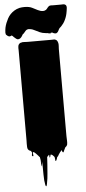

<svg xmlns="http://www.w3.org/2000/svg" viewBox="-91 -962 550 1234"><g transform="rotate(-5 183.5 -345.0)"><path d="M313 -75Q313 -62 314 -48.5Q315 -35 313 -22Q313 -21 312.5 -20.5Q312 -20 312 -18Q309 -10 299 -3Q296 2 294 7.5Q292 13 289 18Q289 19 287 23.5Q285 28 282 27Q278 25 277 19Q276 13 275 12L272 15Q270 17 267.5 20Q265 23 263 25L254 38Q252 42 249 47Q246 52 242 54Q241 57 240.5 60Q240 63 238 67Q237 69 236 72Q235 75 233 77Q233 78 231.5 78.5Q230 79 229 78Q228 73 227.5 67Q227 61 226 55Q225 53 224.5 51Q224 49 222 48Q220 46 218 44Q216 42 214 40Q211 37 209 36Q204 36 201 35L198 47Q197 48 196 51Q195 54 194 53Q192 49 192.5 44Q193 39 191 35Q190 35 190 35.5Q190 36 189 36Q189 37 185 41Q185 41 184.5 41Q184 41 184 42Q184 42 183.5 43Q183 44 178 47Q177 59 176.5 71Q176 83 175 95Q173 117 170.5 152.5Q168 188 163 211Q162 216 161.5 220.5Q161 225 159 230Q156 236 155 235Q152 233 151.5 229.5Q151 226 150 224Q149 216 148 209.5Q147 203 146 196Q145 181 144.5 158Q144 135 144 112Q144 89 142 74Q142 69 141.5 78.5Q141 88 140.5 97.5Q140 107 138 103Q134 86 135 77Q136 68 131 45Q129 43 126.5 40.5Q124 38 122 35L108 20Q106 18 103.5 16Q101 14 99 12Q95 9 92 9Q89 9 89 9Q88 16 90 26.5Q92 37 86 35Q79 33 82 23Q85 13 82 7Q79 0 79 2Q79 4 80 8Q81 12 81 11.5Q81 11 77 0Q76 -1 74.5 -1Q73 -1 71 -2Q55 -9 55 -28Q54 -38 54.5 -48.5Q55 -59 55 -68V-653Q55 -658 54.5 -663.5Q54 -669 55 -674Q55 -678 57 -684Q59 -688 60 -689Q62 -692 64.5 -694Q67 -696 69 -697Q71 -698 73 -698.5Q75 -699 77 -699Q81 -701 85 -701Q89 -701 93 -701Q99 -701 106 -700.5Q113 -700 118 -700H274Q279 -700 284.5 -700.5Q290 -701 295 -699Q296 -698 297 -698Q298 -698 299 -697Q305 -695 309 -687Q311 -684 313 -676Q315 -666 314 -655.5Q313 -645 313 -637ZM387 -896Q385 -876 381 -858Q375 -831 361 -807Q356 -798 347 -788Q346 -787 344.5 -785Q343 -783 341 -781L336 -776Q336 -776 335.5 -776Q335 -776 335 -775Q333 -774 330 -771Q324 -763 320 -753.5Q316 -744 306 -739Q298 -737 287 -742Q284 -744 281 -745.5Q278 -747 275 -746Q262 -733 266 -737.5Q270 -742 274 -747Q274 -747 273.5 -747Q273 -747 272 -746Q271 -745 270 -744.5Q269 -744 267 -742Q258 -741 251 -745H246Q241 -745 238 -746Q216 -748 201 -755Q186 -762 172 -769Q165 -773 157 -776Q149 -779 141 -780Q138 -781 133 -781H128Q128 -780 125 -780Q122 -780 123 -780Q116 -778 110.5 -772Q105 -766 97 -756Q95 -754 91 -752Q89 -749 87 -745.5Q85 -742 83 -739Q79 -732 71.5 -726.5Q64 -721 55 -722Q48 -724 42 -729.5Q36 -735 31 -739Q30 -741 25.5 -745Q21 -749 19 -750Q18 -750 17 -749Q16 -748 15 -748Q13 -747 11 -746.5Q9 -746 7 -745Q-1 -745 -7 -749.5Q-13 -754 -18 -759V-761Q-19 -765 -19.5 -767Q-20 -769 -20 -770V-773Q-20 -781 -19 -787.5Q-18 -794 -17 -801Q-17 -802 -16.5 -803.5Q-16 -805 -16 -806Q-10 -832 5.5 -861Q21 -890 50 -908Q64 -917 84 -922Q99 -925 116 -925Q147 -925 165.5 -915.5Q184 -906 200 -898Q208 -894 216.5 -891.5Q225 -889 234 -889Q244 -889 253 -895Q254 -896 255 -897Q256 -898 257 -899Q257 -899 259 -901Q261 -903 263 -906Q265 -909 267 -911Q270 -914 273 -916.5Q276 -919 280 -920Q285 -921 290.5 -920.5Q296 -920 300 -920H352Q358 -920 364.5 -920.5Q371 -921 377 -918Q383 -915 385 -910Q386 -907 386.5 -905Q387 -903 387 -898Z"/></g></svg>

Font: Rubik Wet Paint
Style: Regular
Weight: 400
Designer: Hubert and Fischer, NaN
Foundry: Hubert and Fischer, NaN
Version: Version 2.200